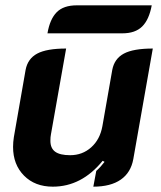

<svg xmlns="http://www.w3.org/2000/svg" viewBox="-20 -691 603 720"><path d="M480 -95Q471 -44 433 -17.5Q395 9 330 9L341 -50Q349 -57 357.5 -66.5Q366 -76 372 -84L365 -88Q286 9 178 9Q111 9 70 -32.5Q29 -74 29 -140Q29 -158 32 -177L76 -429Q84 -471 119.5 -490Q155 -509 228 -509L171 -187Q169 -178 169 -163Q169 -135 187 -122Q205 -109 243 -109Q289 -109 322 -138.5Q355 -168 364 -218L401 -429Q409 -471 444.5 -490Q480 -509 553 -509ZM268 -671H549Q539 -617 513 -591.5Q487 -566 439 -566H158Q167 -619 192.5 -645Q218 -671 268 -671Z"/></svg>

Font: K2D ExtraBold
Style: Italic
Weight: 800
Italic angle: -10°
Designer: Katatrad Aksorn Co.,Ltd.
Foundry: Cadson Demak Co.,Ltd.
Version: Version 1.000; ttfautohint (v1.6)